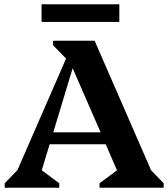

<svg xmlns="http://www.w3.org/2000/svg" viewBox="-20 -881 790 901"><path d="M2 0V-21L62 -83L290 -606L229 -669V-690H424L689 -82L748 -21V0H447V-21L529 -82L476 -204H213L176 -82L258 -21V0ZM230 -260H452L321 -561ZM175 -778V-861H540V-778Z"/></svg>

Font: Platypi SemiBold
Style: Regular
Weight: 600
Designer: David Sargent
Foundry: Bolt Cutter Type
Version: Version 1.200; ttfautohint (v1.8.4.7-5d5b)